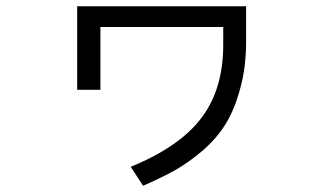

<svg xmlns="http://www.w3.org/2000/svg" viewBox="-20 -553 1040 606"><path d="M223.6 -269.5Q223.6 -335 223.6 -533.2Q356.4 -533.2 756.8 -533.2Q756.8 -504.9 756.8 -421.9Q756.8 -340.8 738.3 -274.4Q720.7 -208 692.4 -162.1Q665 -117.2 620.1 -78.1Q575.2 -40 532.2 -15.6Q490.2 7.8 431.6 33.2Q418.9 13.7 392.6 -26.4Q548.8 -90.8 616.2 -181.6Q684.6 -271.5 684.6 -412.1Q684.6 -430.7 684.6 -467.8Q587.9 -467.8 296.9 -467.8Q296.9 -418 296.9 -269.5Q278.3 -269.5 223.6 -269.5Z"/></svg>

Font: Gothic A1
Style: Regular
Weight: 400
Designer: HanYang I&C Co.,Ltd.
Version: Version 2.50